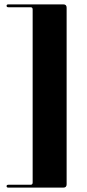

<svg xmlns="http://www.w3.org/2000/svg" viewBox="-20 -744 399 876"><path d="M129 89V-701Q129 -711 119.5 -711H18Q10 -711 10 -717.5Q10 -724 18 -724H269Q284 -724 284 -709V97Q284 112 269 112H18Q10 112 10 105.5Q10 99 18 99H119.5Q129 99 129 89Z"/></svg>

Font: Fraunces 144pt Black
Style: Regular
Weight: 900
Version: Version 1.000;[0bf87f6ff]